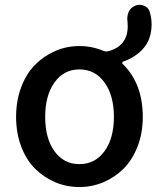

<svg xmlns="http://www.w3.org/2000/svg" viewBox="-20 -753 653 786"><path d="M446.3 -274.4Q446.3 -362.3 407.7 -415.5Q369.1 -468.8 305.2 -468.8Q241.2 -468.8 203.1 -415.5Q165 -362.3 165 -274.4Q165 -186.5 203.1 -133.8Q241.2 -81.1 305.2 -81.1Q369.1 -81.1 407.7 -133.8Q446.3 -186.5 446.3 -274.4ZM502 -663.1Q501 -669.9 501 -675.8Q501 -689.5 505.9 -702.1Q512.7 -719.7 529.3 -727.5Q540 -733.4 550.8 -733.4Q559.6 -733.4 567.4 -730.5Q586.9 -723.6 592.8 -705.1Q600.6 -678.7 600.6 -654.3Q600.6 -594.7 568.8 -557.1Q537.1 -519.5 484.4 -501Q481.4 -500 480.5 -496.6Q479.5 -493.2 482.4 -491.2Q564.5 -411.1 564.5 -274.4Q564.5 -208 543 -152.8Q521.5 -97.7 485.4 -62Q449.2 -26.4 402.8 -6.8Q356.4 12.7 304.7 12.7Q252.9 12.7 206.5 -6.8Q160.2 -26.4 124 -62Q87.9 -97.7 66.9 -152.8Q45.9 -208 45.9 -274.4Q45.9 -340.8 66.9 -396.5Q87.9 -452.1 124 -488.3Q160.2 -524.4 206.5 -544.4Q252.9 -564.5 304.7 -564.5Q356.4 -564.5 403.3 -544.9Q413.1 -541 421.9 -543Q502.9 -563.5 502.9 -646.5Q502.9 -654.3 502 -663.1Z"/></svg>

Font: Gen Jyuu GothicX Medium
Style: Regular
Weight: 500
Designer: Ryoko NISHIZUKA (kana &amp; ideographs); Paul D. Hunt (Latin, Greek &amp; Cyrillic); Wenlong ZHANG (bopomofo); Sandoll C
Version: Version 1.058.20140828